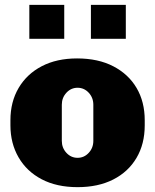

<svg xmlns="http://www.w3.org/2000/svg" viewBox="-20 -762 640 792"><path d="M300 10Q214 10 152 -22.5Q90 -55 56.5 -113Q23 -171 23 -245V-266Q23 -342 57 -399.5Q91 -457 152.5 -489Q214 -521 298 -521Q385 -521 447.5 -488.5Q510 -456 543.5 -399Q577 -342 577 -266V-245Q577 -168 543 -110.5Q509 -53 447 -21.5Q385 10 300 10ZM300 -111Q327 -111 346 -131.5Q365 -152 365 -181V-330Q365 -359 346 -379.5Q327 -400 300 -400Q273 -400 254 -379.5Q235 -359 235 -330V-181Q235 -152 254 -131.5Q273 -111 300 -111ZM101 -602V-742H245V-602ZM355 -602V-742H499V-602Z"/></svg>

Font: Chivo Mono Black
Style: Regular
Weight: 900
Designer: Hector Gatti
Foundry: Omnibus-Type
Version: Version 1.008